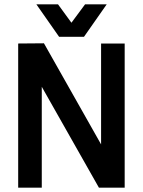

<svg xmlns="http://www.w3.org/2000/svg" viewBox="-20 -867 659 887"><path d="M173 -466V0H64V-666L183 -667L447 -200V-666H556V0H437ZM473 -847 368 -697H253L148 -847H248L310 -762L373 -847Z"/></svg>

Font: Epunda Sans SemiBold
Style: Regular
Weight: 600
Designer: Simon Atzbach
Foundry: typofactur
Version: Version 2.204; ttfautohint (v1.8.4.7-5d5b)